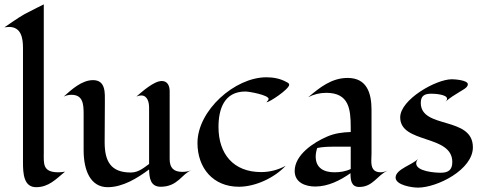

<svg xmlns="http://www.w3.org/2000/svg" viewBox="-26 -845 2210 877"><path d="M271 -61C262 -59 251 -58 241 -58C167 -58 174 -98 174 -151V-825C174 -825 125 -801 87 -781C61 -767 -6 -720 -6 -720C-6 -720 8 -722 15 -722C71 -722 79 -671 79 -626V-104C79 -53 82 10 139 10C196 10 229 -26 271 -61Z M848 -67C834 -62 820 -60 806 -60C766 -60 749 -80 749 -118V-428C749 -452 740 -475 713 -475C677 -475 624 -427 597 -404C604 -407 612 -409 619 -409C648 -409 655 -377 655 -354V-96C636 -83 609 -57 572 -57C480 -57 452 -108 452 -196C452 -257 453 -318 453 -378C453 -419 458 -479 399 -479C348 -479 302 -437 265 -404C276 -409 288 -412 300 -412C353 -412 356 -370 356 -324V-159C356 -65 388 10 466 10C535 10 601 -31 655 -71C656 -32 661 8 708 8C787 8 805 -52 848 -67Z M1295 -458C1295 -464 1288 -468 1283 -470C1255 -486 1223 -492 1191 -492C1046 -492 876 -340 876 -192C876 -78 947 8 1065 8C1141 8 1228 -33 1279 -88C1245 -69 1206 -59 1167 -59C1040 -59 972 -142 972 -265C972 -347 998 -427 1095 -427C1112 -427 1201 -411 1201 -393C1201 -389 1194 -381 1191 -378C1204 -377 1295 -438 1295 -458Z M1745 -66C1735 -62 1724 -58 1713 -58C1678 -58 1670 -80 1670 -110C1670 -122 1671 -133 1671 -145V-343C1671 -418 1651 -489 1562 -489C1489 -489 1435 -446 1382 -401C1407 -414 1435 -421 1464 -421C1568 -421 1576 -347 1576 -263V-242C1539 -241 1502 -236 1468 -221C1407 -195 1320 -138 1320 -64C1320 -11 1369 7 1414 7C1473 7 1528 -21 1575 -54C1575 -25 1577 9 1615 9C1678 9 1697 -45 1745 -66ZM1576 -73C1553 -62 1527 -58 1502 -58C1454 -58 1416 -77 1416 -130C1416 -144 1419 -157 1423 -169C1447 -174 1472 -175 1497 -175C1515 -175 1576 -175 1576 -175Z M2134 -172C2134 -316 1896 -254 1896 -375C1896 -410 1916 -417 1945 -417C1959 -417 2016 -414 2016 -394C2016 -388 2011 -382 2007 -379C2028 -398 2053 -413 2076 -427C2087 -434 2111 -445 2111 -460C2111 -479 2051 -483 2038 -483C1965 -483 1802 -390 1802 -309C1802 -187 2040 -232 2040 -105C2040 -68 2021 -56 1987 -56C1960 -56 1875 -62 1875 -99C1875 -106 1879 -114 1884 -120C1861 -93 1781 -73 1781 -34C1781 1 1857 12 1883 12C1971 12 2134 -70 2134 -172Z"/></svg>

Font: Fondamento
Style: Regular
Weight: 400
Designer: Astigmatic (AOETI)
Foundry: Astigmatic (AOETI)
Version: Version 1.001